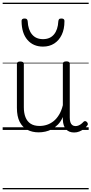

<svg xmlns="http://www.w3.org/2000/svg" viewBox="-20 -976 686 1442"><path d="M270 18Q222 18 185 -1.5Q148 -21 127.5 -61.5Q107 -102 107 -166V-496Q107 -505 113 -509.5Q119 -514 132 -514Q146 -514 152.5 -509.5Q159 -505 159 -496V-171Q159 -127 171.5 -95.5Q184 -64 210 -47Q236 -30 277 -30Q306 -30 333 -39Q360 -48 383 -66.5Q406 -85 424 -115Q442 -145 452 -186V-496Q452 -506 458.5 -510.5Q465 -515 479 -515Q492 -515 498 -510.5Q504 -506 504 -496V-93Q504 -73 508.5 -58.5Q513 -44 523 -36.5Q533 -29 547 -29Q557 -29 567 -32.5Q577 -36 587 -43Q597 -50 607 -61Q613 -67 620 -66.5Q627 -66 633 -59Q638 -54 639.5 -47Q641 -40 636 -34Q625 -19 609 -7Q593 5 575 12Q557 19 537 19Q517 19 502 13Q487 7 476 -5Q465 -17 459 -35Q453 -53 452 -76V-97Q437 -63 415.5 -41Q394 -19 370 -6Q346 7 320.5 12.5Q295 18 270 18ZM303 -626Q230 -626 186.5 -676Q143 -726 142 -816Q141 -826 146.5 -831.5Q152 -837 165 -837Q177 -837 182 -831.5Q187 -826 188 -816Q191 -753 220.5 -717.5Q250 -682 303 -682Q356 -682 385.5 -717.5Q415 -753 418 -816Q419 -826 423.5 -831.5Q428 -837 441 -837Q454 -837 459.5 -831.5Q465 -826 464 -816Q464 -757 443.5 -714.5Q423 -672 387 -649Q351 -626 303 -626ZM0 436H646V446H0ZM0 -20H646V0H0ZM0 -505H646V-500H0ZM0 -956H646V-946H0Z"/></svg>

Font: Playwrite HU Guides
Style: Regular
Weight: 400
Designer: Veronika Burian, José Scaglione
Foundry: TypeTogether
Version: Version 1.003